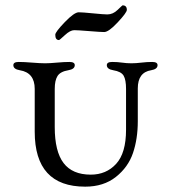

<svg xmlns="http://www.w3.org/2000/svg" viewBox="-20 -685 640 719"><path d="M201 -535Q187 -535 187 -555Q187 -565 222.5 -602Q258 -639 275 -639Q288 -639 328.5 -635Q369 -631 382 -631Q403 -631 420.5 -648Q438 -665 439 -665Q455 -665 455 -648Q455 -638 421 -601.5Q387 -565 370 -565Q357 -565 314 -568.5Q271 -572 258 -572Q243 -572 223 -553.5Q203 -535 201 -535ZM496 -354V-231Q496 -165 478 -112Q460 -59 414 -22.5Q368 14 299 14Q110 14 110 -192V-352Q110 -413 54 -422Q30 -426 30 -441Q30 -453 50 -453Q70 -453 100.5 -450.5Q131 -448 149 -448Q166 -448 193 -450.5Q220 -453 240 -453Q260 -453 260 -441Q260 -426 236 -422Q206 -417 195.5 -400.5Q185 -384 185 -352V-209Q185 -118 218 -74.5Q251 -31 320 -31Q378 -31 415 -71.5Q452 -112 452 -199V-352Q452 -386 443 -401.5Q434 -417 404 -422Q380 -426 380 -441Q380 -453 400 -453Q420 -453 437 -450.5Q454 -448 472 -448Q489 -448 509.5 -450.5Q530 -453 550 -453Q570 -453 570 -441Q570 -426 546 -422Q496 -414 496 -354Z"/></svg>

Font: EB Garamond SC 12
Style: Regular
Weight: 400
Version: Version 0.016 ; ttfautohint (v0.97) -l 8 -r 50 -G 200 -x 0 -